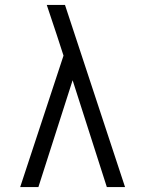

<svg xmlns="http://www.w3.org/2000/svg" viewBox="-20 -760 590 780"><path d="M414 0 275 -434 136 0H62L238 -534L211 -617Q201 -648 190.5 -678.5Q180 -709 170 -740H244L488 0Z"/></svg>

Font: Lode Term
Style: Regular
Weight: 400
Monospace: yes
Designer: Belleve Invis
Foundry: Belleve Invis
Version: Version 29.2.0